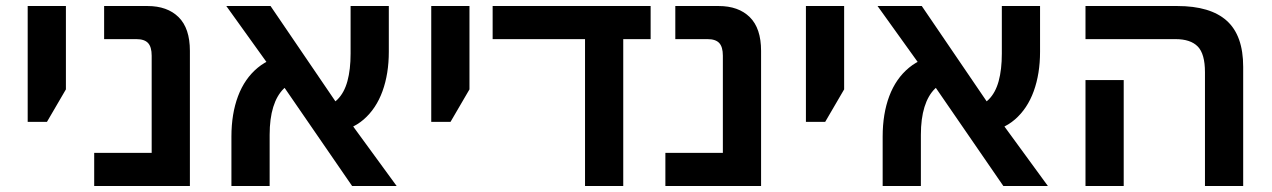

<svg xmlns="http://www.w3.org/2000/svg" viewBox="-20 -618 4228 638"><path d="M72 -213V-598H199V-321L136 -213Z M293 0V-110H484V-433Q484 -462 472 -475Q460 -488 433 -488H326V-598H470Q536 -598 573.5 -561Q611 -524 611 -449V0Z M1150 0 892 -375 732 -598H879L1122 -241L1298 0ZM749 0V-164Q749 -240 771 -298.5Q793 -357 836.5 -393Q880 -429 943 -435L981 -351Q946 -346 923 -323.5Q900 -301 888 -262.5Q876 -224 876 -170V0ZM1085 -178 1043 -261Q1079 -265 1101.5 -287.5Q1124 -310 1134.5 -348.5Q1145 -387 1145 -440V-598H1272V-446Q1272 -373 1251 -315Q1230 -257 1188.5 -221Q1147 -185 1085 -178Z M1413 -213V-598H1540V-321L1477 -213Z M1924 0V-550H2051V0ZM1617 -488V-598H2142V-488Z M2191 0V-110H2382V-433Q2382 -462 2370 -475Q2358 -488 2331 -488H2224V-598H2368Q2434 -598 2471.5 -561Q2509 -524 2509 -449V0Z M2658 -213V-598H2785V-321L2722 -213Z M3314 0 3056 -375 2896 -598H3043L3286 -241L3462 0ZM2913 0V-164Q2913 -240 2935 -298.5Q2957 -357 3000.5 -393Q3044 -429 3107 -435L3145 -351Q3110 -346 3087 -323.5Q3064 -301 3052 -262.5Q3040 -224 3040 -170V0ZM3249 -178 3207 -261Q3243 -265 3265.5 -287.5Q3288 -310 3298.5 -348.5Q3309 -387 3309 -440V-598H3436V-446Q3436 -373 3415 -315Q3394 -257 3352.5 -221Q3311 -185 3249 -178Z M3984 0V-378Q3984 -439 3960 -463.5Q3936 -488 3886 -488H3587V-598H3892Q4002 -598 4056.5 -549Q4111 -500 4111 -396V0ZM3587 0V-352H3714V0Z"/></svg>

Font: Noto Sans Hebrew SemiBold
Style: Regular
Weight: 600
Designer: Monotype Design Team
Foundry: Monotype Imaging Inc.
Version: Version 2.003